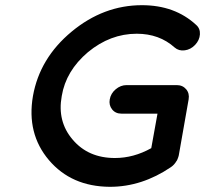

<svg xmlns="http://www.w3.org/2000/svg" viewBox="-20 -721 840 740"><path d="M403 -1Q255 -2 168.5 -104Q82 -206 107 -351Q133 -497 256 -599Q379 -701 527 -701Q654 -701 736 -625Q752 -611 750.5 -588.5Q749 -566 732 -548Q715 -530 692 -527Q669 -524 653 -538Q594 -591 507 -591Q405 -591 319 -520Q234 -448 218 -351Q200 -253 260 -183Q320 -112 423 -112Q495 -112 563 -150L587 -283H448Q425 -283 412 -299.5Q399 -316 403 -338Q407 -361 426 -377Q445 -393 468 -393H660H661Q684 -393 697.5 -377Q711 -361 707 -338L669 -122Q668 -117 664 -107L661 -101L660 -100Q652 -86 639 -77Q527 -1 404 -1Z"/></svg>

Font: Quicksand
Style: Bold Italic
Weight: 700
Italic angle: -12°
Designer: Andrew Paglinawan
Foundry: Andrew Paglinawan
Version: 1.002